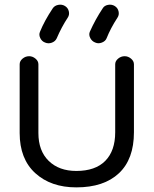

<svg xmlns="http://www.w3.org/2000/svg" viewBox="-20 -789 664 830"><path d="M310 21Q200 21 132.5 -40.5Q65 -102 65 -214V-511Q65 -525 77.5 -535.5Q90 -546 106 -546Q121 -546 133.5 -535.5Q146 -525 146 -511V-214Q146 -137 190.5 -93.5Q235 -50 310 -50Q392 -50 435 -93.5Q478 -137 478 -217V-511Q478 -525 490.5 -535.5Q503 -546 519 -546Q534 -546 546.5 -535.5Q559 -525 559 -511V-217Q559 -101 494 -40Q429 21 310 21ZM175 -605Q161 -610 154 -624.5Q147 -639 153 -652Q172 -699 208 -753Q216 -765 232 -768Q248 -771 261 -763Q274 -755 277.5 -740Q281 -725 273 -713Q246 -672 225 -623Q219 -610 204 -604.5Q189 -599 175 -605ZM392 -605Q378 -610 370.5 -624Q363 -638 368 -651Q392 -705 424 -753Q431 -765 447 -768Q463 -771 476 -763Q489 -755 492.5 -740Q496 -725 488 -713Q458 -667 441 -624Q436 -611 420.5 -605Q405 -599 392 -605Z"/></svg>

Font: Hoogli Semibold
Style: Regular
Weight: 600
Designer: Anand Singh Naorem
Foundry: Brand New Type
Version: Version 1.00 b007